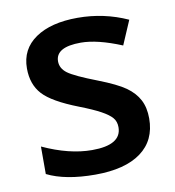

<svg xmlns="http://www.w3.org/2000/svg" viewBox="-68 -611 623 682"><g transform="rotate(-10 243.5 -270.0)"><path d="M444.8 -153.8Q444.8 -74.7 387.2 -32.5Q329.6 9.8 222.2 9.8Q114.3 9.8 48.8 -22.9V-122.1Q144 -78.1 226.1 -78.1Q332 -78.1 332 -142.1Q332 -162.6 320.3 -176.3Q308.6 -189.9 281.7 -204.6Q254.9 -219.2 207 -237.8Q113.8 -273.9 80.8 -310.1Q47.9 -346.2 47.9 -403.8Q47.9 -473.1 103.8 -511.5Q159.7 -549.8 255.9 -549.8Q351.1 -549.8 436 -511.2L398.9 -424.8Q311.5 -460.9 252 -460.9Q161.1 -460.9 161.1 -409.2Q161.1 -383.8 184.8 -366.2Q208.5 -348.6 288.1 -317.9Q355 -292 385.3 -270.5Q415.5 -249 430.2 -220.9Q444.8 -192.9 444.8 -153.8Z"/></g></svg>

Font: f4_58770          
Style: Regular
Weight: 600
Foundry: Ascender Corporation
Version: Version 1.10